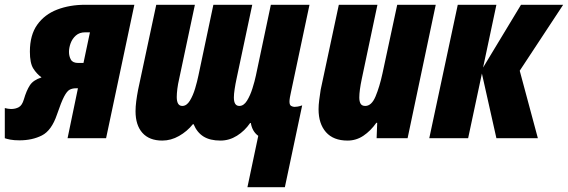

<svg xmlns="http://www.w3.org/2000/svg" viewBox="-57 -573 2355 796"><path d="M23.9 8.8Q1 8.8 -14.2 5.9Q-29.3 2.9 -37.1 0V-125Q-30.8 -123.5 -24.2 -122.3Q-17.6 -121.1 -11.2 -121.1Q7.3 -121.1 21 -128.7Q34.7 -136.2 42 -161.1Q52.7 -197.8 66.9 -219.5Q81.1 -241.2 115.2 -252Q94.7 -267.1 80.8 -289.3Q66.9 -311.5 66.9 -358.9Q66.9 -427.7 97.4 -470.5Q127.9 -513.2 179.9 -533.2Q231.9 -553.2 295.9 -553.2H500L382.8 0H223.1L266.1 -207H257.8Q243.2 -207 231.9 -201.2Q220.7 -195.3 208.7 -172.6Q196.8 -149.9 179.2 -98.1Q156.7 -31.7 116.7 -11.5Q76.7 8.8 23.9 8.8ZM267.1 -312H289.1L315.9 -439H295.9Q272.5 -439 257.6 -425.8Q242.7 -412.6 235.8 -393.8Q229 -375 229 -357.9Q229 -339.8 236.8 -325.9Q244.6 -312 267.1 -312Z M968.8 203.1 1013.7 -9.8Q988.8 -27.8 982.9 -63H980Q957.5 -30.3 925.5 -10.3Q893.6 9.8 856.9 9.8Q813.5 9.8 786.6 -7.1Q759.8 -23.9 745.6 -58.1H742.7Q718.8 -28.3 685.3 -9.3Q651.9 9.8 615.7 9.8Q562 9.8 533.4 -22.2Q504.9 -54.2 504.9 -111.8Q504.9 -130.9 507.8 -153.3Q510.7 -175.8 515.6 -201.2L590.8 -553.2H751L686 -247.1Q680.7 -224.6 678.2 -204.6Q675.8 -184.6 675.8 -170.9Q675.8 -133.8 698.7 -133.8Q716.8 -133.8 730 -155.3Q743.2 -176.8 752 -206.3Q760.7 -235.8 765.6 -259.8L827.6 -553.2H988.8L923.8 -247.1Q918.9 -224.6 915.8 -203.6Q912.6 -182.6 912.6 -168.9Q912.6 -133.8 935.1 -133.8Q953.6 -133.8 967 -155.5Q980.5 -177.2 989.7 -206.8Q999 -236.3 1003.9 -259.8L1065.9 -553.2H1226.1L1148.9 -189Q1147 -181.2 1145 -169.7Q1143.1 -158.2 1143.1 -151.9Q1143.1 -137.7 1150.1 -133.8Q1157.2 -129.9 1164.1 -129.9Q1169.4 -129.9 1177 -131.1Q1184.6 -132.3 1195.8 -136.2L1124 203.1Z M1383.8 9.8Q1325.2 9.8 1294.4 -25.1Q1263.7 -60.1 1263.7 -120.1Q1263.7 -137.2 1266.4 -158.2Q1269 -179.2 1272.5 -201.2L1347.7 -553.2H1507.8L1442.9 -246.1Q1432.6 -197.3 1432.6 -168.9Q1432.6 -152.3 1438 -143.1Q1443.4 -133.8 1457.5 -133.8Q1483.4 -133.8 1500 -173.3Q1516.6 -212.9 1528.8 -269L1589.8 -553.2H1749.5L1632.8 0H1504.4L1506.8 -64H1503.4Q1479.5 -30.3 1449.7 -10.3Q1419.9 9.8 1383.8 9.8Z M1722.7 0 1840.8 -553.2H2001L1945.8 -293L2103 -553.2H2277.8L2097.7 -279.8L2172.9 0H2001L1940.9 -268.1L1883.8 0Z"/></svg>

Font: Open Sans Condensed ExtraBold
Style: Italic
Weight: 800
Width: 3
Italic angle: -12°
Designer: Monotype Design Team
Foundry: Monotype Imaging Inc.
Version: Version 3.003; ttfautohint (v1.8.4)